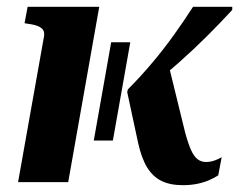

<svg xmlns="http://www.w3.org/2000/svg" viewBox="-20 -534 701 563"><path d="M255 -122H311L362 -410H306ZM523 -145 474 -345 414 -276Q461 -312 505 -351Q549 -390 588.5 -429.5Q628 -469 661 -505V-514H546Q521 -475 491 -433Q461 -391 426.5 -350Q392 -309 355 -272L353 -264L385 -115Q395 -70 411.5 -43Q428 -16 453.5 -3.5Q479 9 516 9Q539 9 558.5 5Q578 1 594 -6Q610 -13 620 -20L630 -73Q622 -68 609.5 -63.5Q597 -59 584 -59Q570 -59 559.5 -67Q549 -75 540.5 -93.5Q532 -112 523 -145ZM33 0H180L271 -514H61L52 -466L63 -464Q80 -462 91 -457.5Q102 -453 106.5 -446Q111 -439 109 -427Z"/></svg>

Font: Roboto Serif 72pt SemiCondensed SemiBold
Style: Italic
Weight: 600
Width: 4
Italic angle: -10°
Designer: Greg Gazdowicz
Foundry: Commercial Type
Version: Version 1.008